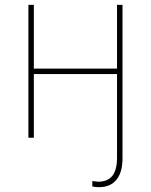

<svg xmlns="http://www.w3.org/2000/svg" viewBox="-20 -566 620 789"><path d="M483.4 0V82Q483.9 141.1 459 172.1Q434.1 203.1 386.7 203.1Q378.9 203.1 371.8 202.4Q364.7 201.7 359.4 200.2V177.7Q364.3 178.7 370.6 179.4Q377 180.2 384.8 180.7Q423.3 180.2 442.1 156Q460.9 131.8 460.9 82V0ZM471.7 -284.2V-261.7H111.3V-284.2ZM119.1 -545.9V0H96.7V-545.9ZM483.4 -545.9V0H460.9V-545.9Z"/></svg>

Font: Inter Tight Thin
Style: Regular
Weight: 250
Designer: Rasmus Andersson
Foundry: rsms
Version: Version 3.004